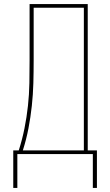

<svg xmlns="http://www.w3.org/2000/svg" viewBox="-20 -755 540 941"><path d="M45 166V-18H72Q89 -71 100 -126Q111 -181 117 -236.5Q123 -292 124 -348Q125 -404 125 -459V-735H410V-18H455V166H435V0H65V166ZM92 -18H391V-717H145V-459Q145 -404 143.5 -348Q142 -292 136 -236.5Q130 -181 119.5 -126Q109 -71 92 -18Z"/></svg>

Font: Iosevka SS04 Thin
Style: Regular
Weight: 100
Monospace: yes
Designer: Belleve Invis
Foundry: Belleve Invis
Version: Version 19.0.0; ttfautohint (v1.8.4)